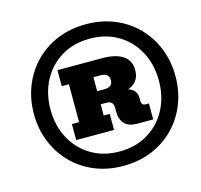

<svg xmlns="http://www.w3.org/2000/svg" viewBox="-112 -907 1086 1036"><g transform="rotate(-15 431.0 -388.5)"><path d="M453.6 7.3Q366.2 7.3 293.7 -22.7Q221.2 -52.7 168.5 -106.7Q115.7 -160.6 86.9 -232.7Q58.1 -304.7 58.1 -388.2Q58.1 -471.7 86.9 -543.7Q115.7 -615.7 168.5 -669.7Q221.2 -723.6 293.7 -753.7Q366.2 -783.7 453.6 -783.7Q541 -783.7 613.5 -753.7Q686 -723.6 738.8 -669.7Q791.5 -615.7 820.3 -543.7Q849.1 -471.7 849.1 -388.2Q849.1 -304.7 820.3 -232.7Q791.5 -160.6 738.8 -106.7Q686 -52.7 613.5 -22.7Q541 7.3 453.6 7.3ZM453.6 -73.2Q543.9 -73.2 612.1 -114.3Q680.2 -155.3 718.3 -226.6Q756.3 -297.9 756.3 -388.2Q756.3 -478.5 718.3 -549.8Q680.2 -621.1 612.1 -662.1Q543.9 -703.1 453.6 -703.1Q363.3 -703.1 295.2 -662.1Q227.1 -621.1 189 -549.8Q150.9 -478.5 150.9 -388.2Q150.9 -297.9 189 -226.6Q227.1 -155.3 295.2 -114.3Q363.3 -73.2 453.6 -73.2ZM242.2 -193.4V-282.7H282.2V-494.6H242.2V-584H492.7Q567.4 -584 607.7 -556.6Q647.9 -529.3 647.9 -476.6Q647.9 -440.9 630.6 -418Q613.3 -395 584 -385.3Q630.9 -370.6 630.9 -324.2V-309.1Q630.9 -282.7 655.3 -282.7H672.4V-193.4H582.5Q536.6 -193.4 513.4 -217.5Q490.2 -241.7 490.2 -283.7V-306.6Q490.2 -345.7 452.6 -345.7H419.9V-282.7H453.6V-193.4ZM459 -497.1H419.9V-418.9H459Q506.8 -418.9 506.8 -458Q506.8 -497.1 459 -497.1Z"/></g></svg>

Font: Bevan
Style: Italic
Weight: 400
Italic angle: -10°
Designer: Vernon Adams
Foundry: Vernon Adams
Version: Version 2.100; ttfautohint (v1.8.3)